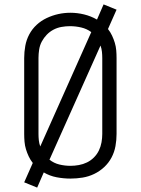

<svg xmlns="http://www.w3.org/2000/svg" viewBox="-20 -804 640 873"><path d="M149 49 90 25 129 -63Q118 -77 110.5 -93Q103 -109 98 -125.5Q93 -142 91.5 -159.5Q90 -177 90 -195V-540Q90 -568 95 -595.5Q100 -623 113 -647.5Q126 -672 146.5 -691Q167 -710 192.5 -722Q218 -734 245 -740Q272 -746 300 -746Q331 -746 362 -738.5Q393 -731 421 -715L451 -784L510 -760L471 -672Q482 -658 489.5 -642Q497 -626 502 -609.5Q507 -593 508.5 -575.5Q510 -558 510 -540V-195Q510 -167 505 -139.5Q500 -112 487 -87.5Q474 -63 453.5 -44Q433 -25 408 -13Q383 -1 355.5 3.5Q328 8 300 8Q269 8 237.5 2Q206 -4 179 -20ZM163 -138 395 -658Q375 -673 349.5 -679Q324 -685 298 -685Q279 -685 259.5 -681.5Q240 -678 223 -669Q206 -660 192.5 -646Q179 -632 170 -615Q161 -598 158 -578.5Q155 -559 155 -540V-195Q155 -181 156.5 -166.5Q158 -152 163 -138ZM300 -50Q319 -50 338.5 -53.5Q358 -57 375.5 -65.5Q393 -74 407 -88Q421 -102 429.5 -119.5Q438 -137 441.5 -156.5Q445 -176 445 -195V-540Q445 -554 443.5 -568.5Q442 -583 437 -597L205 -78Q225 -62 250 -56Q275 -50 300 -50Z"/></svg>

Font: Iosevka Curly Slab LtEx
Style: Regular
Weight: 300
Width: 7
Monospace: yes
Designer: Belleve Invis
Foundry: Belleve Invis
Version: Version 11.1.0; ttfautohint (v1.8.3)